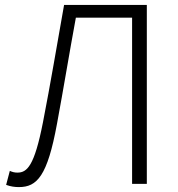

<svg xmlns="http://www.w3.org/2000/svg" viewBox="-20 -749 724 782"><path d="M57 13C131 13 173 -32 212 -244C239 -389 262 -531 289 -677H518V0H578V-729H241C211 -560 186 -410 155 -251C120 -72 90 -46 51 -46C40 -46 31 -48 20 -53L5 4C24 11 41 13 57 13Z"/></svg>

Font: Noto Sans KR Light
Style: Regular
Weight: 300
Designer: Ryoko NISHIZUKA 西塚涼子 (kana, bopomofo & ideographs); Paul D. Hunt (Latin, Greek & Cyrillic); Sandoll Communications 산돌커뮤니
Foundry: Adobe
Version: Version 2.004;hotconv 1.0.118;makeotfexe 2.5.65603